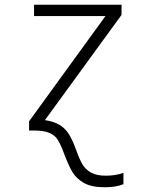

<svg xmlns="http://www.w3.org/2000/svg" viewBox="-20 -552 640 812"><path d="M248 90Q235 56 223 37.5Q211 19 187.5 9.5Q164 0 123 0H103V-39L426 -484H124V-532H494V-489L170 -44Q209 -38 232.5 -23.5Q256 -9 271.5 15.5Q287 40 303 85Q317 124 330 145Q343 166 366 178.5Q389 191 428 191Q469 191 502 179V227Q470 240 423 240Q367 240 334.5 221.5Q302 203 285 173.5Q268 144 248 90Z"/></svg>

Font: Noto Sans Mono UI Light
Style: Regular
Weight: 300
Monospace: yes
Designer: Monotype Design team
Foundry: Monotype Imaging Inc.
Version: Version 1.000